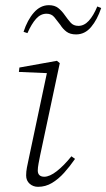

<svg xmlns="http://www.w3.org/2000/svg" viewBox="-20 -709 411 742"><path d="M81 -31Q81 -46 84 -61.5Q87 -77 92 -100L163 -435L171 -426L53 -431L55 -448L200 -474L211 -465L135 -108Q132 -93 129 -77Q126 -61 126 -50Q126 -38 132.5 -32Q139 -26 151 -26Q172 -26 199.5 -47.5Q227 -69 256 -105L270 -95Q250 -66 228 -41.5Q206 -17 181 -2Q156 13 127 13Q108 13 94.5 1Q81 -11 81 -31ZM71 -586Q86 -632 111 -660.5Q136 -689 169 -689Q191 -689 205 -678Q219 -667 230 -651Q242 -634 253 -621.5Q264 -609 283 -609Q305 -609 323 -628.5Q341 -648 356 -684L371 -678Q356 -633 332 -604.5Q308 -576 274 -576Q251 -576 237 -586.5Q223 -597 213 -613Q201 -629 190 -642.5Q179 -656 160 -656Q137 -656 119.5 -636.5Q102 -617 86 -581Z"/></svg>

Font: Source Serif 4 36pt Light
Style: Italic
Weight: 300
Italic angle: -12°
Designer: Frank Grießhammer
Foundry: Adobe Systems Incorporated
Version: Version 4.004;hotconv 1.0.116;makeotfexe 2.5.65601